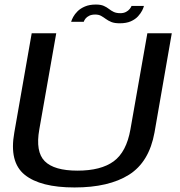

<svg xmlns="http://www.w3.org/2000/svg" viewBox="-20 -821 793 845"><path d="M308 4Q459 4 547.8 -52Q636.5 -108 660 -238L736 -674.5H628.5L554 -251.5Q536.5 -152.5 480.5 -111.2Q424.5 -70 321 -70Q218.5 -70 177 -111.5Q135.5 -153 153 -251.5L227.5 -674.5H119.5L43 -238Q19.5 -108 88.5 -52Q157.5 4 308 4ZM507 -718.5Q536 -718.5 555.8 -727.2Q575.5 -736 587.5 -749.2Q599.5 -762.5 605.8 -775Q612 -787.5 613.5 -795H559Q557 -789.5 551 -781.8Q545 -774 534.5 -768.5Q524 -763 510 -763Q492 -763 480.5 -768.5Q469 -774 459.2 -781.8Q449.5 -789.5 436.5 -795.2Q423.5 -801 402 -801Q374 -801 354 -792.5Q334 -784 321.5 -771.5Q309 -759 302.2 -746.5Q295.5 -734 293 -725H348.5Q350.5 -731.5 356.2 -739Q362 -746.5 372.8 -751.8Q383.5 -757 399 -757Q414.5 -757 424.8 -751.2Q435 -745.5 445.5 -737.8Q456 -730 470 -724.2Q484 -718.5 507 -718.5Z"/></svg>

Font: Anybody SemiExpanded
Style: Italic
Weight: 400
Width: 6
Italic angle: -10°
Version: Version 1.113;gftools[0.9.25]